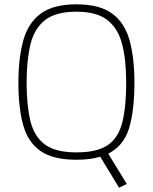

<svg xmlns="http://www.w3.org/2000/svg" viewBox="-20 -729 706 887"><path d="M530 138 443 -5Q420 2 392.5 5.5Q365 9 333 9Q225 9 167 -31.5Q109 -72 87 -151.5Q65 -231 65 -347Q65 -461 87.5 -542Q110 -623 168 -666Q226 -709 333 -709Q440 -709 498 -666.5Q556 -624 578.5 -543Q601 -462 601 -347Q601 -217 576 -136Q551 -55 480 -19L566 121ZM333 -25Q430 -25 479 -59.5Q528 -94 545.5 -165.5Q563 -237 563 -347Q563 -451 544.5 -524Q526 -597 476.5 -636Q427 -675 333 -675Q238 -675 188.5 -636.5Q139 -598 121 -525Q103 -452 103 -347Q103 -242 120.5 -170Q138 -98 187.5 -61.5Q237 -25 333 -25Z"/></svg>

Font: TitilliumWeb ExtraLight
Style: Regular
Weight: 400
Designer: Mohamed Gaber, Accademia di Belle Arti di Urbino and others
Foundry: Kief Type Foundry, Accademia di Belle Arti di Urbino and others
Version: Version 3.000; ttfautohint (v1.8.2)